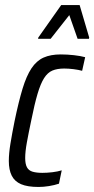

<svg xmlns="http://www.w3.org/2000/svg" viewBox="-20 -734 374 762"><path d="M133 8Q89 8 63.5 -3Q38 -14 26.5 -37Q15 -60 15 -95Q15 -125 21.5 -164.5Q28 -204 38 -254Q54 -331 69.5 -382Q85 -433 105 -463Q125 -493 153 -505.5Q181 -518 221 -518Q247 -518 273.5 -515Q300 -512 318 -507L306 -453Q292 -457 272 -459.5Q252 -462 235 -462Q207 -462 188 -454Q169 -446 155 -424Q141 -402 129 -361.5Q117 -321 104 -256Q93 -204 86.5 -168Q80 -132 80 -107Q80 -83 87 -70Q94 -57 109.5 -52.5Q125 -48 148 -48Q167 -48 188 -50.5Q209 -53 225 -58L214 -5Q196 1 174.5 4.5Q153 8 133 8ZM131 -580 132 -585 223 -714H296L334 -585L333 -580H288L255 -674L181 -580Z"/></svg>

Font: Saira ExtraCondensed
Style: Italic
Weight: 400
Width: 2
Italic angle: -12°
Designer: Hector Gatti with collaboration of the Omnibus-Type team
Foundry: Omnibus-Type
Version: Version 1.101